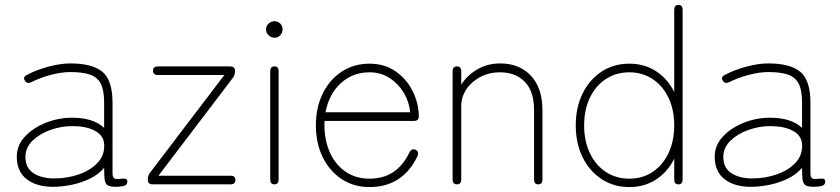

<svg xmlns="http://www.w3.org/2000/svg" viewBox="-20 -747 3404 778"><path d="M194 10Q128 10 88 -21Q48 -52 48 -112Q48 -158 81 -193.5Q114 -229 165.5 -249.5Q217 -270 272 -270Q358 -270 402 -229V-330Q402 -382 388 -408.5Q374 -435 344 -445Q314 -455 265 -455Q229 -455 185.5 -443.5Q142 -432 107 -414Q89 -406 81 -420Q71 -435 90 -444Q128 -464 176.5 -477Q225 -490 265 -490Q354 -490 395 -456Q436 -422 436 -330V-44Q436 -28 443.5 -24Q451 -20 473 -23Q496 -26 496 -12Q496 4 479 7Q464 10 450 10Q426 10 416 3.5Q406 -3 404 -20Q402 -37 402 -67Q379 -40 344 -23Q309 -6 269.5 2Q230 10 194 10ZM199 -24Q253 -24 300 -40.5Q347 -57 376 -88Q405 -119 402 -164Q399 -199 364 -217.5Q329 -236 273 -236Q228 -236 184.5 -220.5Q141 -205 112 -177Q83 -149 83 -111Q83 -66 116 -45Q149 -24 199 -24Z M599 0Q579 0 579 -18V-21Q579 -35 587 -46L889 -443H620Q600 -443 600 -461Q600 -478 620 -478H912Q932 -478 932 -461V-457Q932 -443 924 -432L622 -35H914Q934 -35 934 -18Q934 0 914 0Z M1092 0Q1075 0 1075 -20V-458Q1075 -478 1092 -478Q1109 -478 1109 -458V-20Q1109 0 1092 0ZM1092 -594Q1079 -594 1068.5 -604Q1058 -614 1058 -628Q1058 -642 1068.5 -651.5Q1079 -661 1092 -661Q1106 -661 1115.5 -651.5Q1125 -642 1125 -628Q1125 -614 1115.5 -604Q1106 -594 1092 -594Z M1477 11Q1414 11 1365 -21Q1316 -53 1288 -109.5Q1260 -166 1260 -239Q1260 -312 1288 -368.5Q1316 -425 1365 -457Q1414 -489 1477 -489Q1540 -489 1585 -456.5Q1630 -424 1653.5 -375Q1677 -326 1677 -275Q1677 -257 1657 -257H1295Q1292 -191 1313 -138Q1334 -85 1376.5 -54Q1419 -23 1477 -23Q1588 -23 1639 -129Q1648 -147 1664 -140Q1680 -132 1671 -113Q1611 11 1477 11ZM1299 -292H1642Q1638 -335 1616 -371.5Q1594 -408 1558.5 -431Q1523 -454 1477 -454Q1409 -454 1361 -410Q1313 -366 1299 -292Z M1832 0Q1814 0 1814 -20V-458Q1814 -478 1832 -478Q1849 -478 1849 -458V-404Q1872 -441 1913.5 -465.5Q1955 -490 2007 -490Q2084 -490 2131 -440.5Q2178 -391 2178 -301V-20Q2178 0 2161 0Q2144 0 2144 -20V-301Q2144 -378 2106 -416Q2068 -454 2007 -454Q1961 -454 1925 -434.5Q1889 -415 1869 -384Q1849 -353 1849 -318V-20Q1849 0 1832 0Z M2530 11Q2467 11 2418 -21Q2369 -53 2341 -109.5Q2313 -166 2313 -239Q2313 -312 2341 -368.5Q2369 -425 2418 -457Q2467 -489 2530 -489Q2592 -489 2639 -458Q2686 -427 2712 -374V-707Q2712 -727 2729 -727Q2746 -727 2746 -707V-20Q2746 0 2729 0Q2712 0 2712 -20V-104Q2686 -51 2639 -20Q2592 11 2530 11ZM2530 -23Q2583 -23 2624 -50Q2665 -77 2688.5 -126Q2712 -175 2712 -239Q2712 -303 2688.5 -351.5Q2665 -400 2624 -427Q2583 -454 2530 -454Q2477 -454 2435.5 -427Q2394 -400 2370.5 -351.5Q2347 -303 2347 -239Q2347 -175 2370.5 -126Q2394 -77 2435.5 -50Q2477 -23 2530 -23Z M3022 10Q2956 10 2916 -21Q2876 -52 2876 -112Q2876 -158 2909 -193.5Q2942 -229 2993.5 -249.5Q3045 -270 3100 -270Q3186 -270 3230 -229V-330Q3230 -382 3216 -408.5Q3202 -435 3172 -445Q3142 -455 3093 -455Q3057 -455 3013.5 -443.5Q2970 -432 2935 -414Q2917 -406 2909 -420Q2899 -435 2918 -444Q2956 -464 3004.5 -477Q3053 -490 3093 -490Q3182 -490 3223 -456Q3264 -422 3264 -330V-44Q3264 -28 3271.5 -24Q3279 -20 3301 -23Q3324 -26 3324 -12Q3324 4 3307 7Q3292 10 3278 10Q3254 10 3244 3.5Q3234 -3 3232 -20Q3230 -37 3230 -67Q3207 -40 3172 -23Q3137 -6 3097.5 2Q3058 10 3022 10ZM3027 -24Q3081 -24 3128 -40.5Q3175 -57 3204 -88Q3233 -119 3230 -164Q3227 -199 3192 -217.5Q3157 -236 3101 -236Q3056 -236 3012.5 -220.5Q2969 -205 2940 -177Q2911 -149 2911 -111Q2911 -66 2944 -45Q2977 -24 3027 -24Z"/></svg>

Font: Zen Maru Gothic Light
Style: Regular
Weight: 300
Designer: Yoshimichi Ohira
Foundry: Positype
Version: Version 1.001